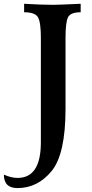

<svg xmlns="http://www.w3.org/2000/svg" viewBox="-86 -713 478 996"><path d="M4.9 262.7Q-65.9 262.7 -65.9 192.9Q-27.3 210 4.9 210Q126 210 126 25.4V-517.1Q126 -598.1 110.8 -623.8Q95.7 -649.4 39.1 -649.4V-693.4Q129.9 -688 190.4 -688Q215.3 -688 332.5 -693.4V-649.4Q280.8 -649.4 267.3 -624.3Q253.9 -599.1 253.9 -516.1V-148.4Q253.9 86.9 181.4 174.8Q108.9 262.7 4.9 262.7Z"/></svg>

Font: Kelvinch
Style: Bold
Weight: 700
Designer: Paul James Miller
Foundry: High-Logic / Made with FontCreator
Version: Version 3.501;March 28, 2021;FontCreator 13.0.0.2683 64-bit